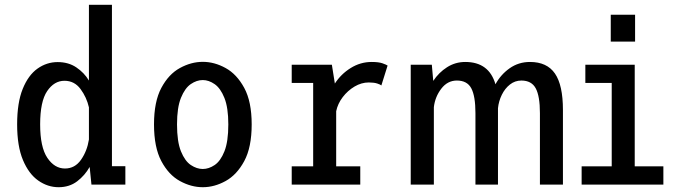

<svg xmlns="http://www.w3.org/2000/svg" viewBox="-20 -770 2815 801"><path d="M224.5 11Q179 11 139.5 -16.8Q100 -44.5 75.8 -102.2Q51.5 -160 51.5 -251Q51.5 -342 74.8 -399.2Q98 -456.5 136.5 -483.8Q175 -511 220.5 -511Q265.5 -511 298.2 -489Q331 -467 351 -434V-750H447V-76.5H503V0H361.5L354 -73.5Q334 -38 301.8 -13.5Q269.5 11 224.5 11ZM147.5 -251Q147.5 -156 177.5 -111.5Q207.5 -67 251 -67Q292.5 -67 318 -103.5Q343.5 -140 351 -188V-322Q341.5 -364 316 -398.5Q290.5 -433 249 -433Q206 -433 176.8 -390Q147.5 -347 147.5 -251Z M826 11Q777.5 11 730.5 -14.8Q683.5 -40.5 653 -98Q622.5 -155.5 622.5 -251Q622.5 -346 653 -403.2Q683.5 -460.5 730.5 -486.2Q777.5 -512 826 -512Q874.5 -512 921.2 -486.2Q968 -460.5 999 -403.2Q1030 -346 1030 -251Q1030 -155.5 999 -98Q968 -40.5 921.2 -14.8Q874.5 11 826 11ZM826 -65Q851 -65 875.5 -81.5Q900 -98 916.2 -138.5Q932.5 -179 932.5 -251Q932.5 -321 916.2 -361.5Q900 -402 875.5 -419Q851 -436 826 -436Q800.5 -436 776 -419.2Q751.5 -402.5 735 -362Q718.5 -321.5 718.5 -251Q718.5 -179 735 -138.5Q751.5 -98 776.2 -81.5Q801 -65 826 -65Z M1197 0V-76H1286.5V-424H1197V-500H1364.5L1377 -421.5Q1402.5 -461 1443 -486.2Q1483.5 -511.5 1530.5 -511.5Q1560 -511.5 1576 -505.8Q1592 -500 1597 -496.5L1571 -413.5Q1567.5 -417 1554 -421.5Q1540.5 -426 1518.5 -426Q1488 -426 1459.2 -409Q1430.5 -392 1409.8 -364.8Q1389 -337.5 1382.5 -306V-76H1483V0Z M1693.5 0V-500H1781.5L1787.5 -432.5Q1810.5 -467.5 1845 -489.5Q1879.5 -511.5 1921 -511.5Q2020 -511.5 2047 -418.5Q2069 -459 2106.2 -485.2Q2143.5 -511.5 2191 -511.5Q2262 -511.5 2295.2 -463.2Q2328.5 -415 2328.5 -311V0H2232.5V-298Q2232.5 -369 2215 -401.5Q2197.5 -434 2155 -434Q2128.5 -434 2107.5 -417.5Q2086.5 -401 2073.5 -374.5Q2060.5 -348 2057.5 -318.5V0H1963.5V-298Q1963.5 -369 1946.2 -401.5Q1929 -434 1886 -434Q1847 -434 1821 -400Q1795 -366 1790 -323V0Z M2528 -708.5H2629.5V-596.5H2528ZM2406.5 0V-76H2532V-424H2422V-500H2628V-76H2747.5V0Z"/></svg>

Font: Trispace SemiCondensed
Style: Regular
Weight: 400
Width: 4
Designer: Tyler Finck
Foundry: Etcetera Type Company
Version: Version 1.210; ttfautohint (v1.8.3)